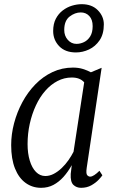

<svg xmlns="http://www.w3.org/2000/svg" viewBox="-20 -889 554 919"><path d="M395 -85.5Q391 -57.5 397.5 -50.5Q404 -43.5 411.5 -43.5Q420 -43.5 431.2 -50.8Q442.5 -58 456 -71.5L470 -50Q466 -43.5 452.5 -29Q439 -14.5 417.5 -2.2Q396 10 368 10Q346 10 331.2 -4.2Q316.5 -18.5 318.5 -56.5L323.5 -98.5Q305.5 -66.5 283.8 -42.2Q262 -18 235.8 -4Q209.5 10 176.5 10Q135 10 102.5 -13.5Q70 -37 51.8 -82.5Q33.5 -128 33.5 -194.5Q33.5 -246.5 47.5 -299.5Q61.5 -352.5 87.2 -400.2Q113 -448 149.2 -485.2Q185.5 -522.5 231.2 -544Q277 -565.5 329.5 -565.5Q355.5 -565.5 377 -558.8Q398.5 -552 415 -543L466.5 -564.5ZM383 -495Q372 -507 357.5 -512.5Q343 -518 323.5 -518Q287.5 -518 255.2 -501.2Q223 -484.5 196.8 -454.5Q170.5 -424.5 151.8 -384.2Q133 -344 122.5 -296.8Q112 -249.5 112 -199Q112 -155 122.5 -120.2Q133 -85.5 152.2 -66Q171.5 -46.5 197 -46.5Q217.5 -46.5 237.5 -57Q257.5 -67.5 275.5 -84.8Q293.5 -102 307.8 -122.5Q322 -143 332 -162.5ZM343.5 -638Q292 -638 263.2 -668Q234.5 -698 234.5 -740.5Q234.5 -774.5 247 -798.8Q259.5 -823 280 -838.8Q300.5 -854.5 324.5 -861.8Q348.5 -869 371 -869Q420 -869 448.5 -839.8Q477 -810.5 477 -772.5Q477 -726 456.8 -696.2Q436.5 -666.5 406 -652.2Q375.5 -638 343.5 -638ZM346 -679Q364.5 -679 382.2 -687.5Q400 -696 411.8 -714.8Q423.5 -733.5 423.5 -764Q423.5 -795 407.5 -812.2Q391.5 -829.5 366.5 -829.5Q339 -829.5 313.2 -809.8Q287.5 -790 287.5 -745.5Q287.5 -717.5 304.5 -698.2Q321.5 -679 346 -679Z"/></svg>

Font: Merriweather 24pt SemiCondensed Light
Style: Italic
Weight: 300
Width: 4
Italic angle: -7.8°
Designer: Eben Sorkin
Foundry: Eben Sorkin
Version: Version 2.101